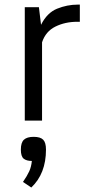

<svg xmlns="http://www.w3.org/2000/svg" viewBox="-20 -525 398 836"><path d="M149.4 -493.7 158.7 -417Q184.6 -469.2 228.5 -487.1Q272.5 -504.9 318.4 -504.9H327.6V-430.2H316.9Q263.7 -430.2 221.2 -409.2Q178.7 -388.2 163.1 -340.8V0H87.9V-493.7ZM180.2 126.5Q180.2 231 116.2 291.5L80.1 267.1Q98.6 240.2 107.4 220.7Q116.2 201.2 118.7 175.8Q95.7 175.8 83.3 166Q70.8 156.2 70.8 126.5Q70.8 95.7 84.2 83.3Q97.7 70.8 126.5 70.8Q155.8 70.8 168 83.3Q180.2 95.7 180.2 126.5Z"/></svg>

Font: Metrophobic
Style: Regular
Weight: 400
Designer: Vernon Adams
Foundry: Vernon Adams
Version: Version 3.200; ttfautohint (v1.8.4.7-5d5b);gftools[0.9.23]